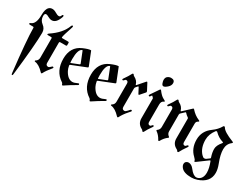

<svg xmlns="http://www.w3.org/2000/svg" viewBox="-66 -1376 2940 2244"><g transform="rotate(30 1404.5 -254.0)"><path d="M3.4 0ZM261.2 -436Q399.9 -528.8 440.9 -641.6Q446.3 -655.8 454.1 -655.8Q463.4 -655.8 463.4 -645.5Q463.4 -640.1 461.4 -634.3Q415 -497.6 415 -475.1Q415 -467.8 423.3 -467.8H503.9Q514.6 -467.8 514.6 -457V-425.3Q514.6 -414.6 503.9 -414.6H425.3Q414.6 -414.6 414.6 -403.8V-129.9Q414.6 -94.7 448.2 -94.7Q460.9 -94.7 483.4 -118.7Q489.7 -125.5 494.6 -125.5Q505.9 -125.5 505.9 -115.2Q505.9 -110.8 500 -104Q449.2 -44.4 425.3 2.9Q421.9 9.8 416.5 9.8Q411.1 9.8 404.8 2.9Q342.3 -64 286.1 -70.8Q277.8 -71.8 277.8 -77.6Q277.8 -83.5 283.2 -86.4Q315.4 -104 315.4 -142.6V-403.8Q315.4 -414.6 305.7 -414.6H262.2Q249.5 -414.6 249.5 -421.4Q249.5 -428.2 261.2 -436ZM15.6 -436Q77.6 -458.5 77.6 -581.1Q77.6 -662.1 109.9 -690.9Q127.4 -707 153.6 -707Q179.7 -707 209.2 -689Q238.8 -670.9 257.8 -670.9Q276.9 -670.9 284.2 -692.9Q289.1 -707 297.4 -707Q306.6 -707 306.6 -696.8Q306.6 -691.4 304.7 -685.5Q271.5 -586.9 211.4 -586.9Q186.5 -586.9 160.9 -601.8Q135.3 -616.7 122.1 -616.7Q99.6 -616.7 99.6 -581.1Q99.6 -525.4 144.3 -492.2Q189 -459 189 -403.8Q189 -248.5 139.6 182.1Q137.7 198.7 129.9 198.7Q122.1 198.7 120.1 182.1Q70.8 -248.5 70.8 -403.8Q70.8 -414.6 60.5 -414.6H19Q3.4 -414.6 3.4 -423.1Q3.4 -431.6 15.6 -436Z M553.7 -267.1Q553.7 -427.2 684.1 -483.9Q752.4 -513.7 783.7 -513.7Q787.1 -513.7 788.6 -510.3L857.9 -335.9Q859.4 -333 859.4 -330.1Q859.4 -323.7 851.1 -320.3L660.6 -244.6Q651.9 -241.2 651.9 -234.9Q651.9 -232.4 652.3 -230Q658.7 -193.4 672.4 -167.5Q717.3 -83.5 779.8 -83.5Q805.2 -83.5 844.2 -103Q851.1 -106.4 854 -106.4Q864.3 -106.4 864.3 -94.7Q864.3 -89.4 855.5 -84.5Q783.2 -43.9 713.4 3.4Q704.1 9.8 698.7 9.8Q693.4 9.8 690.2 -2Q687 -13.7 675.8 -21Q553.7 -100.1 553.7 -267.1ZM646 -314Q646 -280.8 647.9 -270Q648.9 -265.6 651.6 -265.6Q654.3 -265.6 657.7 -267.1L752.4 -304.7Q759.3 -307.6 759.3 -313.5Q759.3 -315.9 757.8 -319.3L702.1 -459.5Q700.2 -464.4 697.5 -464.4Q694.8 -464.4 693.8 -463.9Q646 -445.8 646 -314Z M925.8 -267.1Q925.8 -427.2 1056.2 -483.9Q1124.5 -513.7 1155.8 -513.7Q1159.2 -513.7 1160.6 -510.3L1230 -335.9Q1231.4 -333 1231.4 -330.1Q1231.4 -323.7 1223.1 -320.3L1032.7 -244.6Q1023.9 -241.2 1023.9 -234.9Q1023.9 -232.4 1024.4 -230Q1030.8 -193.4 1044.4 -167.5Q1089.4 -83.5 1151.9 -83.5Q1177.2 -83.5 1216.3 -103Q1223.1 -106.4 1226.1 -106.4Q1236.3 -106.4 1236.3 -94.7Q1236.3 -89.4 1227.5 -84.5Q1155.3 -43.9 1085.4 3.4Q1076.2 9.8 1070.8 9.8Q1065.4 9.8 1062.3 -2Q1059.1 -13.7 1047.9 -21Q925.8 -100.1 925.8 -267.1ZM1018.1 -314Q1018.1 -280.8 1020 -270Q1021 -265.6 1023.7 -265.6Q1026.4 -265.6 1029.8 -267.1L1124.5 -304.7Q1131.3 -307.6 1131.3 -313.5Q1131.3 -315.9 1129.9 -319.3L1074.2 -459.5Q1072.3 -464.4 1069.6 -464.4Q1066.9 -464.4 1065.9 -463.9Q1018.1 -445.8 1018.1 -314Z M1272 -404.8Q1272 -409.2 1279.8 -419.9Q1316.9 -471.7 1338.4 -514.2Q1342.8 -522.9 1349.9 -522.9Q1356.9 -522.9 1360.8 -514.6Q1364.7 -506.3 1376.5 -500.5Q1425.3 -475.6 1438.5 -428.2Q1439.9 -422.9 1442.4 -422.9Q1444.8 -422.9 1447.8 -426.3L1527.8 -518.1Q1532.2 -522.9 1536.1 -522.9Q1540 -522.9 1543.5 -516.6L1589.8 -428.2Q1592.8 -422.9 1592.8 -417.5Q1592.8 -412.1 1588.4 -407.2L1535.6 -346.7Q1531.2 -341.8 1527.3 -341.8Q1523.4 -341.8 1520 -348.1L1481.9 -420.4Q1479.5 -424.8 1476.8 -424.8Q1474.1 -424.8 1471.2 -421.4L1451.2 -398.4Q1442.9 -389.2 1442.9 -377.4V-129.9Q1442.9 -94.7 1476.6 -94.7Q1490.7 -94.7 1511.7 -118.7L1529.8 -139.2Q1535.6 -146 1541 -146Q1552.2 -146 1552.2 -135.3Q1552.2 -131.3 1546.4 -124.5L1528.3 -104Q1478.5 -47.9 1453.6 2.9Q1450.2 9.8 1444.8 9.8Q1439.5 9.8 1433.1 2.9Q1370.6 -64 1314.5 -70.8Q1306.2 -71.8 1306.2 -77.6Q1306.2 -83.5 1311.5 -86.4Q1343.8 -104 1343.8 -142.6V-384.8Q1343.8 -418.5 1315.9 -418.5Q1306.2 -418.5 1297.9 -406.7Q1289.6 -395 1280.8 -395Q1272 -395 1272 -404.8Z M1632.8 0ZM1692.4 -637.2Q1692.4 -672.4 1713.9 -687.5Q1735.4 -702.6 1758.8 -702.6Q1808.6 -702.6 1808.6 -658.7Q1808.6 -626.5 1777.6 -598.9Q1746.6 -571.3 1727.5 -571.3Q1710.4 -571.3 1701.4 -596.9Q1692.4 -622.6 1692.4 -637.2ZM1632.8 -397.9Q1632.8 -401.9 1635.7 -406.2L1710.9 -516.6Q1715.3 -522.9 1719.7 -522.9Q1724.1 -522.9 1728 -517.6Q1767.1 -464.8 1800.3 -447.8Q1830.6 -432.6 1830.6 -427.5Q1830.6 -422.4 1823.2 -419.4Q1791.5 -406.7 1791.5 -363.3V-128.4Q1791.5 -94.7 1819.8 -94.7Q1829.6 -94.7 1837.9 -106.4Q1846.2 -118.2 1854.5 -118.2Q1863.3 -118.2 1863.3 -108.4Q1863.3 -104 1855.5 -93.3Q1817.9 -41.5 1796.9 1Q1792.5 9.8 1785.4 9.8Q1778.3 9.8 1774.4 1.5Q1770.5 -6.8 1758.8 -12.7Q1692.4 -45.9 1692.4 -119.6V-383.3Q1692.4 -390.1 1688.5 -393.6Q1680.2 -400.9 1673.8 -409.2Q1671.9 -412.1 1668.9 -412.1Q1666.5 -412.1 1663.6 -408.2L1654.3 -394.5Q1649.4 -387.2 1644.5 -387.2Q1632.8 -387.2 1632.8 -397.9Z M1877.9 -404.8Q1877.9 -409.2 1885.7 -419.9Q1923.3 -471.7 1944.3 -514.2Q1948.7 -522.9 1955.8 -522.9Q1962.9 -522.9 1966.8 -514.6Q1970.7 -506.3 1982.4 -500.5Q2031.2 -476.1 2044.9 -427.7Q2047.4 -420.9 2050.3 -420.9Q2053.2 -420.9 2056.2 -423.8L2158.2 -519Q2162.6 -522.9 2166 -522.9Q2169.4 -522.9 2172.4 -519Q2221.2 -462.9 2282.7 -437.5Q2295.9 -432.1 2295.9 -426.8Q2295.9 -421.4 2284.7 -416Q2262.7 -404.8 2262.7 -376V-128.4Q2262.7 -94.7 2290.5 -94.7Q2300.3 -94.7 2308.6 -106.4Q2316.9 -118.2 2325.7 -118.2Q2334.5 -118.2 2334.5 -108.4Q2334.5 -104 2326.7 -93.3Q2289.6 -41.5 2268.1 1Q2263.7 9.8 2256.6 9.8Q2249.5 9.8 2245.6 1.5Q2241.7 -6.8 2230 -12.7Q2163.6 -45.9 2163.6 -119.6V-387.2Q2163.6 -394 2158.7 -397.5Q2128.4 -418 2112.8 -437.5Q2110.8 -439.9 2108.2 -439.9Q2105.5 -439.9 2103 -437.5L2057.1 -394.5Q2048.8 -386.7 2048.8 -376.5V-149.9Q2048.8 -115.7 2078.1 -94.7Q2083.5 -90.8 2083.5 -86.7Q2083.5 -82.5 2077.1 -78.1Q2037.1 -49.3 2009.3 1Q2004.4 9.8 1999.3 9.8Q1994.1 9.8 1989.3 1Q1960.4 -51.3 1921.4 -78.1Q1915 -82.5 1915 -86.7Q1915 -90.8 1920.4 -94.7Q1949.7 -115.2 1949.7 -149.9V-384.8Q1949.7 -418.5 1921.4 -418.5Q1911.6 -418.5 1903.3 -406.7Q1895 -395 1886.5 -395Q1877.9 -395 1877.9 -404.8Z M2474.6 -415Q2534.7 -458 2566.9 -515.1Q2571.3 -522.9 2577.1 -522.9Q2586.9 -522.9 2591.3 -514.6Q2614.7 -469.7 2748 -417.5Q2760.7 -413.1 2760.7 -407.5Q2760.7 -401.9 2751 -394.5Q2700.7 -355.5 2700.7 -284.4Q2700.7 -213.4 2740.2 -112.8Q2764.6 -50.3 2764.6 0Q2764.6 127 2618.7 175.8Q2580.6 188.5 2541.5 188.5Q2439.9 188.5 2403.3 142.1Q2384.8 118.7 2384.8 97.4Q2384.8 76.2 2397.5 64.9Q2411.6 52.2 2430.2 52.2Q2470.7 52.2 2502.9 95.2Q2550.3 158.2 2592.8 158.2Q2602.5 158.2 2611.8 154.8Q2673.3 132.3 2673.3 48.3Q2673.3 -10.7 2642.6 -88.9Q2640.1 -95.2 2636.5 -95.2Q2632.8 -95.2 2629.9 -92.8L2502 1.5Q2490.7 9.8 2484.6 9.8Q2478.5 9.8 2478.5 1Q2478.5 -12.7 2451.7 -37.6Q2375 -109.4 2375 -226.6Q2375 -343.8 2474.6 -415ZM2465.8 -277.8Q2465.8 -168.9 2524.9 -104.5Q2546.4 -81.1 2561.5 -81.1Q2576.7 -81.1 2585.9 -87.9L2622.1 -114.7Q2627.9 -119.1 2627.9 -122.8Q2627.9 -126.5 2626.5 -130.4Q2607.4 -186.5 2607.4 -234.9Q2607.4 -283.2 2655.8 -339.8Q2660.2 -344.7 2660.2 -349.1Q2660.2 -353.5 2652.3 -355.5Q2589.8 -374 2541.5 -422.9Q2536.1 -428.2 2529.8 -428.2Q2523.4 -428.2 2518.6 -421.9Q2465.8 -352.5 2465.8 -277.8Z"/></g></svg>

Font: UnifrakturMaguntia19
Style: Book
Weight: 400
Designer: j. 'mach' wust, Gerrit Ansmann, Georg Duffner, based on a font by Peter Wiegel, original typeface by Carl Albert Fahrenw
Version: Version 2017-03-19